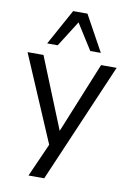

<svg xmlns="http://www.w3.org/2000/svg" viewBox="-100 -815 723 1057"><g transform="rotate(10 261.0 -287.0)"><path d="M136 180 228 -27V15L13 -488H102L273 -66H252L424 -488H511L224 180ZM111 -554 221 -754H301L411 -554H352L261 -698L170 -554Z"/></g></svg>

Font: Nunito Sans 11pt
Style: Regular
Weight: 400
Version: Version 3.101;gftools[0.9.27]